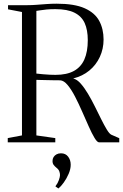

<svg xmlns="http://www.w3.org/2000/svg" viewBox="-20 -771 666 1040"><path d="M22 0V-23L99 -37.5V-706L23.5 -720.5V-743H129Q152.5 -743 178.2 -745Q204 -747 231.5 -749Q259 -751 287 -751Q383.5 -751 438.8 -726.2Q494 -701.5 517.5 -657.8Q541 -614 541 -557Q541 -506.5 520.8 -462.8Q500.5 -419 463.8 -388.8Q427 -358.5 376.5 -346Q397 -341 417 -318.5Q437 -296 456.5 -263.2Q476 -230.5 494 -194.2Q512 -158 528.2 -125.2Q544.5 -92.5 558.2 -69.8Q572 -47 582.5 -41.5L626 -22.5V0H516.5Q506.5 0 492 -24Q477.5 -48 460.8 -85.8Q444 -123.5 425.2 -166.2Q406.5 -209 386.8 -247.2Q367 -285.5 346.5 -310.2Q326 -335 305.5 -336Q294 -336 275.2 -336.2Q256.5 -336.5 236.8 -337Q217 -337.5 200.5 -337.8Q184 -338 177 -338.5V-37.5L279.5 -23V0ZM280.5 -365.5Q341.5 -365.5 380 -386.5Q418.5 -407.5 437 -449.2Q455.5 -491 455.5 -553.5Q455.5 -608.5 438.8 -645.8Q422 -683 383.5 -702.2Q345 -721.5 280 -721.5Q252 -721.5 231.8 -719.5Q211.5 -717.5 198.2 -715.2Q185 -713 177 -712V-372.5Q194 -370.5 213.5 -368.8Q233 -367 250.8 -366.2Q268.5 -365.5 280.5 -365.5ZM363 121.5Q363 144.5 352 170.2Q341 196 325.5 217.5Q310 239 297 249.5H296L281 239.5V237Q293 221.5 299 204.2Q305 187 305 177.5Q305 167.5 301.2 157Q297.5 146.5 284.5 136.5Q276.5 130 270.5 122Q264.5 114 264.5 101Q264.5 89 270.2 79.8Q276 70.5 286.2 65Q296.5 59.5 309 59.5H311.5Q335 59.5 349 77.5Q363 95.5 363 121.5Z"/></svg>

Font: Merriweather 120pt Light
Style: Regular
Weight: 300
Version: Version 2.100